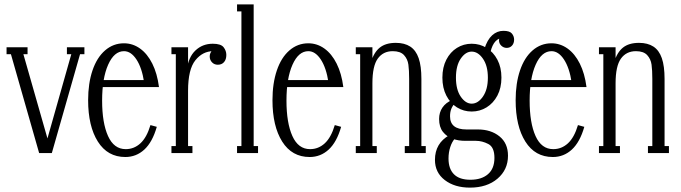

<svg xmlns="http://www.w3.org/2000/svg" viewBox="-20 -700 3113 878"><path d="M286 -484H366V-452H346L217 0H159L30 -452H10V-484H106V-452H87L197 -67L306 -452H286Z M553 18Q472 18 427.5 -52.5Q383 -123 383 -242Q383 -319 403 -378Q423 -437 460.5 -469.5Q498 -502 547 -502Q587 -502 620.5 -478Q654 -454 676.5 -409Q699 -364 707 -302H421V-334H647L639 -324Q629 -390 604 -428Q579 -466 547 -466Q502 -466 474.5 -404Q447 -342 447 -240Q447 -138 474 -78Q501 -18 555 -18Q593 -18 622 -44.5Q651 -71 668 -128L697 -120Q677 -50 640 -16Q603 18 553 18Z M764 0V-32H784V-452H764V-484H840V-381H835Q841 -438 873.5 -469Q906 -500 953 -500Q990 -500 1002.5 -484Q1015 -468 1015 -449Q1015 -428 1004.5 -416Q994 -404 976 -404Q960 -404 949.5 -415Q939 -426 939 -442Q939 -450 942 -457Q945 -464 950 -469L955 -466Q907 -466 873.5 -424.5Q840 -383 840 -285V-32H860V0Z M1064 0V-32H1084V-648H1064V-680H1140V-32H1160V0Z M1396 18Q1315 18 1270.5 -52.5Q1226 -123 1226 -242Q1226 -319 1246 -378Q1266 -437 1303.5 -469.5Q1341 -502 1390 -502Q1430 -502 1463.5 -478Q1497 -454 1519.5 -409Q1542 -364 1550 -302H1264V-334H1490L1482 -324Q1472 -390 1447 -428Q1422 -466 1390 -466Q1345 -466 1317.5 -404Q1290 -342 1290 -240Q1290 -138 1317 -78Q1344 -18 1398 -18Q1436 -18 1465 -44.5Q1494 -71 1511 -128L1540 -120Q1520 -50 1483 -16Q1446 18 1396 18Z M1607 0V-32H1627V-452H1607V-484H1683V-415H1676Q1690 -461 1717 -482.5Q1744 -504 1790 -504Q1830 -504 1856 -487Q1882 -470 1894.5 -434Q1907 -398 1907 -339V-32H1927V0H1831V-32H1851V-339Q1851 -379 1847.5 -404.5Q1844 -430 1827.5 -448Q1811 -466 1776 -466Q1732 -466 1707.5 -432Q1683 -398 1683 -319V-32H1703V0Z M2129 158Q2059 158 2014 123.5Q1969 89 1969 31Q1969 -45 2035 -82L2060 -66Q2047 -52 2039 -27.5Q2031 -3 2031 25Q2031 72 2056 97Q2081 122 2131 122Q2182 122 2211.5 96.5Q2241 71 2241 22Q2241 -27 2213 -41.5Q2185 -56 2156 -56H2107Q2076 -56 2049.5 -65.5Q2023 -75 2005.5 -97Q1988 -119 1988 -156Q1988 -186 2003.5 -208.5Q2019 -231 2048 -243L2063 -232Q2049 -216 2043.5 -201.5Q2038 -187 2038 -168Q2038 -108 2113 -108H2165Q2225 -108 2264 -76.5Q2303 -45 2303 12Q2303 76 2255 117Q2207 158 2129 158ZM2137 -190Q2100 -190 2069.5 -209Q2039 -228 2021 -263Q2003 -298 2003 -345Q2003 -392 2021 -427Q2039 -462 2069.5 -481Q2100 -500 2137 -500Q2174 -500 2205 -481Q2236 -462 2254.5 -427Q2273 -392 2273 -345Q2273 -298 2254.5 -263Q2236 -228 2205 -209Q2174 -190 2137 -190ZM2137 -226Q2166 -226 2188.5 -258.5Q2211 -291 2211 -345Q2211 -399 2188.5 -431.5Q2166 -464 2137 -464Q2109 -464 2087 -432Q2065 -400 2065 -345Q2065 -290 2087 -258Q2109 -226 2137 -226ZM2195 -476Q2208 -518 2230.5 -538.5Q2253 -559 2282 -559Q2311 -559 2321 -546.5Q2331 -534 2331 -519Q2331 -502 2321.5 -491.5Q2312 -481 2297 -481Q2283 -481 2272.5 -491Q2262 -501 2262 -515Q2262 -528 2269 -535L2286 -528Q2238 -528 2223 -462Z M2508 18Q2427 18 2382.5 -52.5Q2338 -123 2338 -242Q2338 -319 2358 -378Q2378 -437 2415.5 -469.5Q2453 -502 2502 -502Q2542 -502 2575.5 -478Q2609 -454 2631.5 -409Q2654 -364 2662 -302H2376V-334H2602L2594 -324Q2584 -390 2559 -428Q2534 -466 2502 -466Q2457 -466 2429.5 -404Q2402 -342 2402 -240Q2402 -138 2429 -78Q2456 -18 2510 -18Q2548 -18 2577 -44.5Q2606 -71 2623 -128L2652 -120Q2632 -50 2595 -16Q2558 18 2508 18Z M2719 0V-32H2739V-452H2719V-484H2795V-415H2788Q2802 -461 2829 -482.5Q2856 -504 2902 -504Q2942 -504 2968 -487Q2994 -470 3006.5 -434Q3019 -398 3019 -339V-32H3039V0H2943V-32H2963V-339Q2963 -379 2959.5 -404.5Q2956 -430 2939.5 -448Q2923 -466 2888 -466Q2844 -466 2819.5 -432Q2795 -398 2795 -319V-32H2815V0Z"/></svg>

Font: Margherita Variable
Style: Regular
Weight: 400
Designer: James Puckett
Foundry: Dunwich Type Founders
Version: Version 1.008